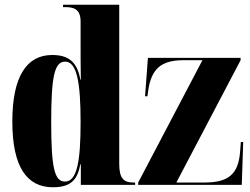

<svg xmlns="http://www.w3.org/2000/svg" viewBox="-20 -780 1055 810"><path d="M203 10C282 10 307 -24 319 -87H321V0H550V-10H543C502 -10 483 -27 483 -89V-760H246V-750H254C290 -750 320 -743 320 -689V-588C320 -549 320 -505 321 -444H319C306 -517 271 -548 200 -548C94 -548 32 -460 32 -267C32 -75 94 10 203 10ZM563 0H1000L1006 -181H996L993 -141C986 -47 946 -10 843 -10H724L995 -526V-536H604L592 -374H602L605 -396C618 -490 660 -526 754 -526H834L563 -10ZM254 -14C210 -14 196 -72 196 -264C196 -459 210 -520 255 -520C305 -520 320 -429 320 -265C320 -99 305 -14 254 -14Z"/></svg>

Font: Noto Serif Display ExtraCondensed Black
Style: Regular
Weight: 900
Width: 2
Designer: Monotype Design Team
Foundry: Monotype Imaging Inc.
Version: Version 2.009